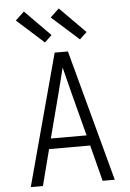

<svg xmlns="http://www.w3.org/2000/svg" viewBox="-63 -1024 726 1070"><g transform="rotate(-5 300.0 -489.0)"><path d="M65 0 263 -735H337L535 0H467L415 -202H185L133 0ZM200 -260H400L340 -490Q330 -529 320 -568.5Q310 -608 300 -648Q290 -608 280 -568.5Q270 -529 260 -490ZM410 -796 258 -932 307 -978 450 -834ZM214 -796 63 -932 112 -978 254 -834Z"/></g></svg>

Font: Iosevka Aile Light
Style: Regular
Weight: 300
Designer: Belleve Invis
Foundry: Belleve Invis
Version: Version 27.3.5; ttfautohint (v1.8.4)